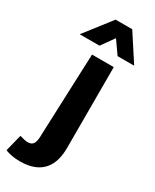

<svg xmlns="http://www.w3.org/2000/svg" viewBox="-280 -777 838 1041"><g transform="rotate(30 139.0 -256.5)"><path d="M-10 87 -20 85 -46 189 -38 193C-18 200 8 206 46 206C186 206 232 122 232 15V-491H96L76 17C76 74 66 95 30 95C17 95 3 91 -10 87ZM164 -633 220 -553H324L216 -719H112L-17 -553H107Z"/></g></svg>

Font: Falling Sky
Style: SeBd
Weight: 600
Designer: Paul D. Hunt
Foundry: Adobe Systems Incorporated
Version: Version 1.02